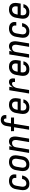

<svg xmlns="http://www.w3.org/2000/svg" viewBox="2104 -2888 791 5040"><g transform="rotate(-90 2500.0 -367.5)"><path d="M199 8Q170 8 142 2Q114 -4 92.5 -19.5Q71 -35 56 -58Q41 -81 34.5 -107.5Q28 -134 28.5 -163Q29 -192 34 -221L54 -341Q58 -365 66 -390Q74 -415 89 -437.5Q104 -460 124.5 -478Q145 -496 169 -507.5Q193 -519 218.5 -523.5Q244 -528 269 -528Q294 -528 319 -524Q344 -520 365.5 -510Q387 -500 404.5 -483Q422 -466 431.5 -444Q441 -422 443 -397Q445 -372 441 -346L439 -336H349L350 -342Q354 -363 350.5 -383.5Q347 -404 335 -419.5Q323 -435 303.5 -441.5Q284 -448 262 -448Q240 -448 217.5 -439Q195 -430 179 -412Q163 -394 155 -372Q147 -350 143 -327L123 -207Q120 -191 119 -175Q118 -159 121 -143.5Q124 -128 130 -114.5Q136 -101 147.5 -91Q159 -81 174.5 -76.5Q190 -72 206 -72Q227 -72 248 -80Q269 -88 285.5 -104Q302 -120 311 -140.5Q320 -161 324 -182V-184H414V-182Q410 -157 401 -132.5Q392 -108 377 -85.5Q362 -63 342 -44.5Q322 -26 298.5 -14Q275 -2 249 3Q223 8 199 8Z M704 8Q675 8 647 2Q619 -4 596 -19Q573 -34 558 -56.5Q543 -79 536 -106Q529 -133 529 -162Q529 -191 534 -221L554 -341Q558 -365 566 -390Q574 -415 589 -437.5Q604 -460 624.5 -478Q645 -496 669 -507.5Q693 -519 718.5 -523.5Q744 -528 769 -528Q798 -528 826 -522Q854 -516 877 -501Q900 -486 915.5 -463.5Q931 -441 938 -414Q945 -387 944.5 -358Q944 -329 939 -299L919 -179Q915 -155 907 -130Q899 -105 884.5 -82.5Q870 -60 849.5 -42Q829 -24 805 -12.5Q781 -1 755 3.5Q729 8 704 8ZM705 -72Q728 -72 751 -80.5Q774 -89 791 -106.5Q808 -124 817.5 -147Q827 -170 831 -193L851 -313Q853 -329 854 -345Q855 -361 852 -376Q849 -391 843 -405Q837 -419 826 -429Q815 -439 800 -443.5Q785 -448 769 -448Q746 -448 722.5 -439.5Q699 -431 682 -413.5Q665 -396 656 -373Q647 -350 643 -327L623 -207Q620 -191 619 -175Q618 -159 621 -144Q624 -129 630 -115Q636 -101 647 -91Q658 -81 673.5 -76.5Q689 -72 705 -72Z M1006 0 1092 -520H1183L1170 -441Q1180 -459 1194 -476Q1208 -493 1226 -505Q1244 -517 1265 -522.5Q1286 -528 1306 -528Q1332 -528 1356.5 -519.5Q1381 -511 1398 -493.5Q1415 -476 1424 -452.5Q1433 -429 1436 -404Q1439 -379 1437.5 -352.5Q1436 -326 1431 -299L1382 0H1291L1343 -313Q1345 -328 1346 -343.5Q1347 -359 1345 -374Q1343 -389 1338 -403Q1333 -417 1323 -427.5Q1313 -438 1298.5 -443Q1284 -448 1269 -448Q1248 -448 1226.5 -440.5Q1205 -433 1189 -417Q1173 -401 1164.5 -380Q1156 -359 1153 -338L1097 0Z M1706 0H1615L1680 -395H1578L1577 -475H1693L1713 -594Q1716 -613 1721.5 -632Q1727 -651 1737.5 -668.5Q1748 -686 1762.5 -700.5Q1777 -715 1794.5 -725Q1812 -735 1832 -739Q1852 -743 1871 -743Q1900 -743 1927 -735Q1954 -727 1972.5 -708Q1991 -689 1997.5 -661Q2004 -633 1999 -604L1998 -597H1908V-600Q1910 -612 1909 -623.5Q1908 -635 1902 -644.5Q1896 -654 1885.5 -658.5Q1875 -663 1863 -663Q1850 -663 1838.5 -654.5Q1827 -646 1819.5 -633.5Q1812 -621 1808 -608Q1804 -595 1802 -581L1784 -475H1935V-395H1771Z M2202 8Q2173 8 2145 2Q2117 -4 2094.5 -19Q2072 -34 2057 -57Q2042 -80 2035 -106.5Q2028 -133 2028.5 -162Q2029 -191 2034 -221L2054 -341Q2058 -365 2066 -390Q2074 -415 2089 -437.5Q2104 -460 2124.5 -478Q2145 -496 2169 -507.5Q2193 -519 2218 -523.5Q2243 -528 2268 -528Q2298 -528 2326 -522Q2354 -516 2376.5 -501Q2399 -486 2415 -463.5Q2431 -441 2438 -414Q2445 -387 2444.5 -358Q2444 -329 2439 -299L2426 -220H2125L2123 -207Q2120 -191 2119.5 -174.5Q2119 -158 2122 -142.5Q2125 -127 2131.5 -113.5Q2138 -100 2150 -90Q2162 -80 2177.5 -76Q2193 -72 2209 -72Q2227 -72 2245 -75.5Q2263 -79 2279.5 -89Q2296 -99 2307.5 -115Q2319 -131 2322 -149H2412Q2408 -126 2397.5 -104Q2387 -82 2371.5 -63Q2356 -44 2335.5 -30Q2315 -16 2293 -7.5Q2271 1 2247.5 4.5Q2224 8 2202 8ZM2348 -300 2351 -313Q2353 -329 2354 -345Q2355 -361 2352.5 -376.5Q2350 -392 2343.5 -405.5Q2337 -419 2325.5 -429Q2314 -439 2299.5 -443.5Q2285 -448 2269 -448Q2246 -448 2222.5 -439.5Q2199 -431 2182 -413Q2165 -395 2156 -372.5Q2147 -350 2143 -327L2138 -300Z M2566 0 2652 -520H2743L2726 -418Q2737 -440 2750.5 -460Q2764 -480 2783 -496Q2802 -512 2825 -520Q2848 -528 2871 -528Q2889 -528 2906 -522.5Q2923 -517 2935 -505Q2947 -493 2953.5 -477Q2960 -461 2962 -443Q2964 -425 2962.5 -406.5Q2961 -388 2958 -370H2867Q2869 -383 2869.5 -396Q2870 -409 2866.5 -421Q2863 -433 2853.5 -440.5Q2844 -448 2831 -448Q2814 -448 2797 -442Q2780 -436 2766 -424Q2752 -412 2742 -396Q2732 -380 2724.5 -363.5Q2717 -347 2713 -330Q2709 -313 2706 -296L2657 0Z M3202 8Q3173 8 3145 2Q3117 -4 3094.5 -19Q3072 -34 3057 -57Q3042 -80 3035 -106.5Q3028 -133 3028.5 -162Q3029 -191 3034 -221L3054 -341Q3058 -365 3066 -390Q3074 -415 3089 -437.5Q3104 -460 3124.5 -478Q3145 -496 3169 -507.5Q3193 -519 3218 -523.5Q3243 -528 3268 -528Q3298 -528 3326 -522Q3354 -516 3376.5 -501Q3399 -486 3415 -463.5Q3431 -441 3438 -414Q3445 -387 3444.5 -358Q3444 -329 3439 -299L3426 -220H3125L3123 -207Q3120 -191 3119.5 -174.5Q3119 -158 3122 -142.5Q3125 -127 3131.5 -113.5Q3138 -100 3150 -90Q3162 -80 3177.5 -76Q3193 -72 3209 -72Q3227 -72 3245 -75.5Q3263 -79 3279.5 -89Q3296 -99 3307.5 -115Q3319 -131 3322 -149H3412Q3408 -126 3397.5 -104Q3387 -82 3371.5 -63Q3356 -44 3335.5 -30Q3315 -16 3293 -7.5Q3271 1 3247.5 4.5Q3224 8 3202 8ZM3348 -300 3351 -313Q3353 -329 3354 -345Q3355 -361 3352.5 -376.5Q3350 -392 3343.5 -405.5Q3337 -419 3325.5 -429Q3314 -439 3299.5 -443.5Q3285 -448 3269 -448Q3246 -448 3222.5 -439.5Q3199 -431 3182 -413Q3165 -395 3156 -372.5Q3147 -350 3143 -327L3138 -300Z M3506 0 3592 -520H3683L3670 -441Q3680 -459 3694 -476Q3708 -493 3726 -505Q3744 -517 3765 -522.5Q3786 -528 3806 -528Q3832 -528 3856.5 -519.5Q3881 -511 3898 -493.5Q3915 -476 3924 -452.5Q3933 -429 3936 -404Q3939 -379 3937.5 -352.5Q3936 -326 3931 -299L3882 0H3791L3843 -313Q3845 -328 3846 -343.5Q3847 -359 3845 -374Q3843 -389 3838 -403Q3833 -417 3823 -427.5Q3813 -438 3798.5 -443Q3784 -448 3769 -448Q3748 -448 3726.5 -440.5Q3705 -433 3689 -417Q3673 -401 3664.5 -380Q3656 -359 3653 -338L3597 0Z M4199 8Q4170 8 4142 2Q4114 -4 4092.5 -19.5Q4071 -35 4056 -58Q4041 -81 4034.5 -107.5Q4028 -134 4028.5 -163Q4029 -192 4034 -221L4054 -341Q4058 -365 4066 -390Q4074 -415 4089 -437.5Q4104 -460 4124.5 -478Q4145 -496 4169 -507.5Q4193 -519 4218.5 -523.5Q4244 -528 4269 -528Q4294 -528 4319 -524Q4344 -520 4365.5 -510Q4387 -500 4404.5 -483Q4422 -466 4431.5 -444Q4441 -422 4443 -397Q4445 -372 4441 -346L4439 -336H4349L4350 -342Q4354 -363 4350.5 -383.5Q4347 -404 4335 -419.5Q4323 -435 4303.5 -441.5Q4284 -448 4262 -448Q4240 -448 4217.5 -439Q4195 -430 4179 -412Q4163 -394 4155 -372Q4147 -350 4143 -327L4123 -207Q4120 -191 4119 -175Q4118 -159 4121 -143.5Q4124 -128 4130 -114.5Q4136 -101 4147.5 -91Q4159 -81 4174.5 -76.5Q4190 -72 4206 -72Q4227 -72 4248 -80Q4269 -88 4285.5 -104Q4302 -120 4311 -140.5Q4320 -161 4324 -182V-184H4414V-182Q4410 -157 4401 -132.5Q4392 -108 4377 -85.5Q4362 -63 4342 -44.5Q4322 -26 4298.5 -14Q4275 -2 4249 3Q4223 8 4199 8Z M4702 8Q4673 8 4645 2Q4617 -4 4594.5 -19Q4572 -34 4557 -57Q4542 -80 4535 -106.5Q4528 -133 4528.5 -162Q4529 -191 4534 -221L4554 -341Q4558 -365 4566 -390Q4574 -415 4589 -437.5Q4604 -460 4624.5 -478Q4645 -496 4669 -507.5Q4693 -519 4718 -523.5Q4743 -528 4768 -528Q4798 -528 4826 -522Q4854 -516 4876.5 -501Q4899 -486 4915 -463.5Q4931 -441 4938 -414Q4945 -387 4944.5 -358Q4944 -329 4939 -299L4926 -220H4625L4623 -207Q4620 -191 4619.5 -174.5Q4619 -158 4622 -142.5Q4625 -127 4631.5 -113.5Q4638 -100 4650 -90Q4662 -80 4677.5 -76Q4693 -72 4709 -72Q4727 -72 4745 -75.5Q4763 -79 4779.5 -89Q4796 -99 4807.5 -115Q4819 -131 4822 -149H4912Q4908 -126 4897.5 -104Q4887 -82 4871.5 -63Q4856 -44 4835.5 -30Q4815 -16 4793 -7.5Q4771 1 4747.5 4.5Q4724 8 4702 8ZM4848 -300 4851 -313Q4853 -329 4854 -345Q4855 -361 4852.5 -376.5Q4850 -392 4843.5 -405.5Q4837 -419 4825.5 -429Q4814 -439 4799.5 -443.5Q4785 -448 4769 -448Q4746 -448 4722.5 -439.5Q4699 -431 4682 -413Q4665 -395 4656 -372.5Q4647 -350 4643 -327L4638 -300Z"/></g></svg>

Font: Iosevka Medium Oblique
Style: Regular
Weight: 500
Italic angle: -9°
Monospace: yes
Designer: Belleve Invis
Foundry: Belleve Invis
Version: Version 32.5.0; ttfautohint (v1.8.4)